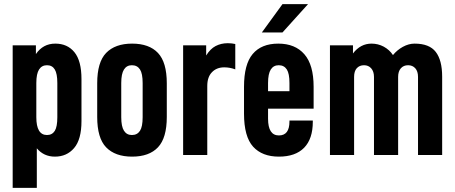

<svg xmlns="http://www.w3.org/2000/svg" viewBox="-20 -746 2188 924"><path d="M41 -527.8H152.8V-485.8Q187 -536.1 246.1 -536.1Q304.2 -536.1 337.9 -495.1Q372.1 -453.6 372.1 -365.2V-163.1Q372.1 -74.7 336.4 -33.2Q301.3 7.8 244.1 7.8Q190.9 7.8 157.2 -32.2V158.2H41ZM243.7 -116.2Q255.9 -135.7 255.9 -182.1V-346.2Q255.9 -391.6 243.7 -411.6Q231.4 -432.1 206.1 -432.1Q181.2 -432.1 168 -411.6Q154.8 -391.1 154.8 -346.2V-182.1Q154.8 -96.2 206.1 -96.2Q231 -96.2 243.7 -116.2Z M490.7 -37.1Q447.8 -81.5 447.8 -183.1V-345.2Q447.8 -446.8 490.7 -491.2Q534.2 -536.1 615.7 -536.1Q697.8 -536.1 740.2 -491.2Q782.7 -446.3 782.7 -345.2V-183.1Q782.7 -82 740.2 -37.1Q697.8 7.8 615.7 7.8Q534.2 7.8 490.7 -37.1ZM653.8 -116.7Q666.5 -136.2 666.5 -182.1V-346.2Q666.5 -392.1 653.8 -411.6Q640.6 -432.1 614.7 -432.1Q589.8 -432.1 576.7 -411.6Q563.5 -391.1 563.5 -346.2V-182.1Q563.5 -137.2 576.7 -116.7Q589.8 -96.2 614.7 -96.2Q640.6 -96.2 653.8 -116.7Z M861.3 -527.8H972.2V-479Q992.2 -511.2 1017.6 -524.4Q1043.9 -538.1 1076.2 -538.1Q1095.2 -538.1 1112.3 -534.2V-412.1Q1086.4 -421.9 1059.1 -421.9Q1022.5 -421.9 1000 -398.4Q977.5 -375.5 977.5 -332V0H861.3Z M1270 -223.1V-174.8Q1270 -94.2 1322.3 -94.2Q1373 -94.2 1373 -161.1V-166H1485.4V-160.2Q1485.4 -77.6 1443.4 -34.7Q1401.4 7.8 1322.3 7.8Q1241.7 7.8 1198.2 -40Q1154.3 -88.4 1154.3 -199.2V-328.1Q1154.3 -436.5 1195.8 -485.8Q1237.8 -536.1 1319.3 -536.1Q1400.4 -536.1 1444.8 -484.9Q1489.3 -434.1 1489.3 -328.1V-223.1ZM1270 -346.2V-307.1H1373V-346.2Q1373 -392.1 1360.4 -411.6Q1347.2 -432.1 1321.3 -432.1Q1296.4 -432.1 1283.2 -411.6Q1270 -391.1 1270 -346.2ZM1339.4 -726.1H1462.4L1339.4 -589.8H1240.2Z M1567.9 -527.8H1678.7V-488.8Q1714.8 -536.1 1768.1 -536.1Q1799.3 -536.1 1826.7 -521.5Q1854.5 -506.3 1871.1 -481Q1891.1 -505.4 1918.5 -520.5Q1946.8 -536.1 1975.1 -536.1Q2046.4 -536.1 2077.1 -496.1Q2107.9 -456.1 2107.9 -377V0H1991.7V-376Q1991.7 -402.8 1978.5 -417.5Q1965.3 -432.1 1943.8 -432.1Q1922.4 -432.1 1909.2 -417.5Q1896 -402.8 1896 -376V0H1779.8V-376Q1779.8 -402.3 1766.1 -417.5Q1752.9 -432.1 1731.9 -432.1Q1710 -432.1 1696.8 -417.5Q1684.1 -403.3 1684.1 -376V0H1567.9Z"/></svg>

Font: D-DIN Condensed
Style: DINCondensed-Bold
Weight: 700
Width: 3
Designer: Charles Nix
Foundry: Datto Inc.
Version: Version 1.10